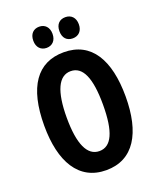

<svg xmlns="http://www.w3.org/2000/svg" viewBox="-166 -1015 931 1125"><g transform="rotate(-20 299.5 -452.5)"><path d="M156 -849C156 -807 181 -783 216 -783C252 -783 276 -808 276 -849C276 -890 252 -915 216 -915C181 -915 156 -892 156 -849ZM319 -849C319 -807 342 -783 379 -783C416 -783 440 -808 440 -849C440 -890 416 -915 379 -915C343 -915 319 -892 319 -849ZM553 -358C553 -585 472 -725 300 -725C134 -725 46 -600 46 -359C46 -134 129 10 300 10C471 10 553 -131 553 -358ZM186 -358C186 -523 225 -607 300 -607C375 -607 412 -526 412 -358C412 -189 375 -109 300 -109C225 -109 186 -193 186 -358Z"/></g></svg>

Font: Noto Sans Tamil ExtraCondensed
Style: Bold
Weight: 700
Width: 2
Designer: Jelle Bosma - Monotype Design Team
Foundry: Monotype Imaging Inc.
Version: Version 2.004